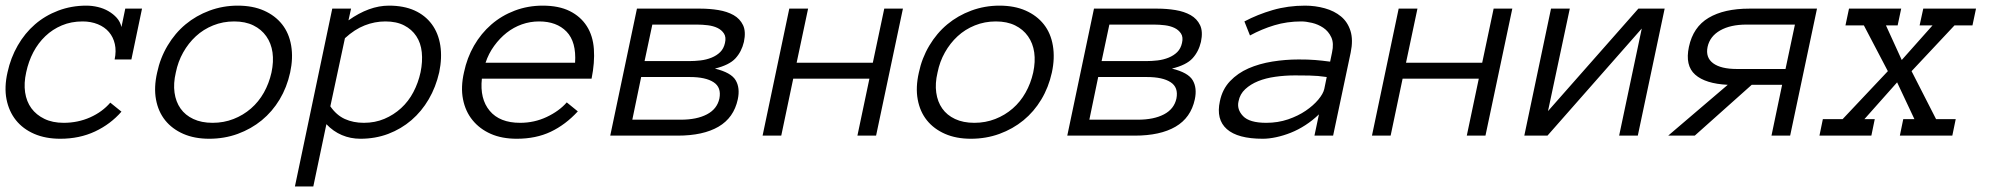

<svg xmlns="http://www.w3.org/2000/svg" viewBox="-27 -486 7144 688"><path d="M408.2 -85.9Q369.1 -41 313.5 -14.9Q257.8 11.2 189 11.2Q136.2 11.2 95.7 -6.3Q55.2 -23.9 30 -55.4Q4.9 -86.9 -3.7 -130.4Q-12.2 -173.8 0 -227.1Q11.2 -278.8 36.6 -323Q62 -367.2 98.4 -398.7Q134.8 -430.2 181.9 -448Q229 -465.8 282.2 -465.8Q303.2 -465.8 323.7 -460.9Q344.2 -456.1 361.6 -446Q378.9 -436 391.4 -422.1Q403.8 -408.2 408.2 -389.2L421.9 -455.1H481.9L443.8 -272.9H383.8Q390.1 -303.2 384.5 -328.1Q378.9 -353 363.5 -371.1Q348.1 -389.2 323.5 -399.2Q298.8 -409.2 269 -409.2Q228 -409.2 194.6 -395Q161.1 -380.9 135.5 -356.4Q109.9 -332 92.5 -299.1Q75.2 -266.1 66.9 -227.1Q58.1 -188 63 -155Q67.9 -122.1 85.4 -98.1Q103 -74.2 132.1 -60.1Q161.1 -45.9 201.2 -45.9Q252 -45.9 295.9 -65.4Q339.8 -85 368.2 -118.2Z M1012.7 -226.1Q1001 -172.9 974.9 -129.4Q948.7 -85.9 910.9 -54.9Q873 -23.9 825 -6.3Q776.9 11.2 722.7 11.2Q669.9 11.2 629.9 -6.3Q589.8 -23.9 564.9 -54.9Q540 -85.9 532 -129.4Q523.9 -172.9 536.1 -226.1Q546.9 -277.8 573.5 -322.5Q600.1 -367.2 637.9 -398.7Q675.8 -430.2 723.9 -448Q772 -465.8 824.7 -465.8Q878.9 -465.8 918.9 -448Q959 -430.2 983.9 -398.7Q1008.8 -367.2 1016.4 -322.5Q1023.9 -277.8 1012.7 -226.1ZM945.8 -226.1Q954.1 -265.1 949.5 -298.1Q944.8 -331.1 927.2 -356Q909.7 -380.9 880.9 -395Q852.1 -409.2 812 -409.2Q772 -409.2 736.8 -395Q701.7 -380.9 674.8 -356Q647.9 -331.1 629.4 -298.1Q610.8 -265.1 603 -226.1Q593.8 -187 598.4 -154.1Q603 -121.1 619.9 -97.2Q636.7 -73.2 665.8 -59.6Q694.8 -45.9 734.9 -45.9Q774.9 -45.9 809.8 -59.6Q844.7 -73.2 872.3 -97.2Q899.9 -121.1 918.5 -154.1Q937 -187 945.8 -226.1Z M1546.9 -227.1Q1534.7 -173.8 1509.3 -130.4Q1483.9 -86.9 1447.3 -55.4Q1410.6 -23.9 1364.3 -6.3Q1317.9 11.2 1264.6 11.2Q1229 11.2 1198 -2Q1167 -15.1 1142.6 -41L1095.7 182.1H1029.8L1163.6 -455.1H1231L1221.7 -413.1Q1295.9 -465.8 1366.7 -465.8Q1419.9 -465.8 1458.3 -448.5Q1496.6 -431.2 1520.3 -399.2Q1543.9 -367.2 1550.8 -323Q1557.6 -278.8 1546.9 -227.1ZM1480 -227.1Q1487.8 -265.1 1484.4 -298.6Q1481 -332 1464.8 -356.4Q1448.7 -380.9 1421.1 -395Q1393.6 -409.2 1354 -409.2Q1315.9 -409.2 1279.8 -395Q1243.7 -380.9 1209 -349.1L1156.7 -105Q1178.7 -73.2 1208.7 -59.6Q1238.8 -45.9 1276.9 -45.9Q1316.9 -45.9 1350.3 -60.1Q1383.8 -74.2 1410.4 -98.6Q1437 -123 1454.3 -156Q1471.7 -189 1480 -227.1Z M1699.7 -204.1Q1691.9 -131.8 1727.8 -88.9Q1763.7 -45.9 1836.9 -45.9Q1887.7 -45.9 1932.1 -66.9Q1976.6 -87.9 2003.9 -119.1L2043.5 -86.9Q1999.5 -39.1 1946.5 -13.9Q1893.6 11.2 1824.7 11.2Q1771.5 11.2 1731.7 -6.3Q1691.9 -23.9 1666.3 -55.4Q1640.6 -86.9 1632.1 -130.4Q1623.5 -173.8 1635.7 -227.1Q1646.5 -278.8 1671.6 -322.5Q1696.8 -366.2 1733.6 -398.2Q1770.5 -430.2 1817.6 -448Q1864.7 -465.8 1917.5 -465.8Q1975.6 -465.8 2014.6 -446.3Q2053.7 -426.8 2075.7 -392.3Q2097.7 -357.9 2101.1 -310.1Q2104.5 -262.2 2092.8 -204.1ZM2033.7 -261.2Q2038.6 -335.9 2003.2 -372.6Q1967.8 -409.2 1904.8 -409.2Q1872.6 -409.2 1843 -398.7Q1813.5 -388.2 1788.6 -368.7Q1763.7 -349.1 1743.7 -321.5Q1723.6 -293.9 1712.9 -261.2Z M2616.7 -129.9Q2602.5 -64 2547.6 -32Q2492.7 0 2401.4 0H2159.7L2255.4 -455.1H2482.4Q2515.6 -455.1 2547.1 -450Q2578.6 -444.8 2601.6 -431.9Q2624.5 -418.9 2635.5 -396Q2646.5 -373 2638.7 -335.9Q2630.4 -300.8 2608.4 -276.9Q2586.4 -252.9 2534.7 -240.2Q2592.8 -226.1 2609.1 -198.5Q2625.5 -170.9 2616.7 -129.9ZM2570.8 -332Q2575.7 -353 2567.1 -366Q2558.6 -378.9 2543.7 -386Q2528.8 -393.1 2509.3 -395.5Q2489.7 -397.9 2470.7 -397.9H2310.5L2282.7 -267.1H2442.4Q2462.4 -267.1 2483.4 -269.5Q2504.4 -272 2522.9 -279.5Q2541.5 -287.1 2554 -299.6Q2566.4 -312 2570.8 -332ZM2550.8 -132.8Q2558.6 -172.9 2530 -191.4Q2501.5 -210 2444.8 -210H2270.5L2238.8 -57.1H2412.6Q2469.7 -57.1 2506.1 -76.2Q2542.5 -95.2 2550.8 -132.8Z M3112.3 0H3045.4L3088.4 -204.1H2815.4L2772.5 0H2705.6L2801.3 -455.1H2868.7L2827.6 -261.2H3100.6L3141.6 -455.1H3208.5Z M3742.2 -226.1Q3730.5 -172.9 3704.3 -129.4Q3678.2 -85.9 3640.4 -54.9Q3602.5 -23.9 3554.4 -6.3Q3506.3 11.2 3452.1 11.2Q3399.4 11.2 3359.4 -6.3Q3319.3 -23.9 3294.4 -54.9Q3269.5 -85.9 3261.5 -129.4Q3253.4 -172.9 3265.6 -226.1Q3276.4 -277.8 3303 -322.5Q3329.6 -367.2 3367.4 -398.7Q3405.3 -430.2 3453.4 -448Q3501.5 -465.8 3554.2 -465.8Q3608.4 -465.8 3648.4 -448Q3688.5 -430.2 3713.4 -398.7Q3738.3 -367.2 3745.8 -322.5Q3753.4 -277.8 3742.2 -226.1ZM3675.3 -226.1Q3683.6 -265.1 3679 -298.1Q3674.3 -331.1 3656.7 -356Q3639.2 -380.9 3610.4 -395Q3581.5 -409.2 3541.5 -409.2Q3501.5 -409.2 3466.3 -395Q3431.2 -380.9 3404.3 -356Q3377.4 -331.1 3358.9 -298.1Q3340.3 -265.1 3332.5 -226.1Q3323.2 -187 3327.9 -154.1Q3332.5 -121.1 3349.4 -97.2Q3366.2 -73.2 3395.3 -59.6Q3424.3 -45.9 3464.4 -45.9Q3504.4 -45.9 3539.3 -59.6Q3574.2 -73.2 3601.8 -97.2Q3629.4 -121.1 3647.9 -154.1Q3666.5 -187 3675.3 -226.1Z M4254.4 -129.9Q4240.2 -64 4185.3 -32Q4130.4 0 4039.1 0H3797.4L3893.1 -455.1H4120.1Q4153.3 -455.1 4184.8 -450Q4216.3 -444.8 4239.3 -431.9Q4262.2 -418.9 4273.2 -396Q4284.2 -373 4276.4 -335.9Q4268.1 -300.8 4246.1 -276.9Q4224.1 -252.9 4172.4 -240.2Q4230.5 -226.1 4246.8 -198.5Q4263.2 -170.9 4254.4 -129.9ZM4208.5 -332Q4213.4 -353 4204.8 -366Q4196.3 -378.9 4181.4 -386Q4166.5 -393.1 4147 -395.5Q4127.4 -397.9 4108.4 -397.9H3948.2L3920.4 -267.1H4080.1Q4100.1 -267.1 4121.1 -269.5Q4142.1 -272 4160.6 -279.5Q4179.2 -287.1 4191.7 -299.6Q4204.1 -312 4208.5 -332ZM4188.5 -132.8Q4196.3 -172.9 4167.7 -191.4Q4139.2 -210 4082.5 -210H3908.2L3876.5 -57.1H4050.3Q4107.4 -57.1 4143.8 -76.2Q4180.2 -95.2 4188.5 -132.8Z M4344.2 -123Q4353 -166 4380.6 -195.1Q4408.2 -224.1 4446.8 -241Q4485.4 -257.8 4532.2 -265.4Q4579.1 -272.9 4626 -272.9Q4644 -272.9 4658.2 -272.5Q4672.4 -272 4685.3 -271Q4698.2 -270 4710.7 -268.6Q4723.1 -267.1 4739.3 -265.1L4746.1 -297.9Q4753.4 -331.1 4743.4 -352.5Q4733.4 -374 4714.8 -386.5Q4696.3 -398.9 4674.3 -404.1Q4652.3 -409.2 4636.2 -409.2Q4585 -409.2 4539.6 -395.5Q4494.1 -381.8 4452.1 -358.9L4432.1 -409.2Q4479 -434.1 4533.7 -450Q4588.4 -465.8 4649.4 -465.8Q4686 -465.8 4720.2 -456.3Q4754.4 -446.8 4778.3 -427Q4802.2 -407.2 4812.3 -375Q4822.3 -342.8 4813 -297.9L4750 0H4683.1L4699.2 -76.2Q4676.3 -54.2 4650.6 -37.6Q4625 -21 4598.6 -10.5Q4572.3 0 4546.1 5.6Q4520 11.2 4498 11.2Q4408.2 11.2 4369.1 -23.4Q4330.1 -58.1 4344.2 -123ZM4510.3 -45.9Q4552.2 -45.9 4588.6 -58.3Q4625 -70.8 4652.1 -89.4Q4679.2 -107.9 4696.8 -128.9Q4714.4 -149.9 4718.3 -167L4727.1 -210Q4695.3 -214.8 4665.3 -215.3Q4635.3 -215.8 4613.3 -215.8Q4577.1 -215.8 4542.7 -210.9Q4508.3 -206.1 4481.2 -195.1Q4454.1 -184.1 4435.1 -166.5Q4416 -148.9 4411.1 -123Q4404.3 -94.2 4427.2 -70.1Q4450.2 -45.9 4510.3 -45.9Z M5295.9 0H5229L5272 -204.1H4999L4956.1 0H4889.2L4984.9 -455.1H5052.2L5011.2 -261.2H5284.2L5325.2 -455.1H5392.1Z M5530.8 -455.1H5598.1L5520 -87.9L5843.8 -455.1H5938L5841.8 0H5774.9L5856 -383.8L5518.1 0H5435.1Z M6164.1 -182.1Q6084 -186 6047.4 -218.5Q6010.7 -251 6024.9 -317.9Q6040 -389.2 6095.5 -422.1Q6150.9 -455.1 6241.7 -455.1H6483.9L6387.7 0H6320.8L6358.9 -182.1H6250L6045.9 0H5950.7ZM6091.8 -317.9Q6084 -279.8 6111.8 -259.3Q6139.6 -238.8 6196.8 -238.8H6371.1L6404.8 -397.9H6231Q6173.8 -397.9 6137 -377Q6100.1 -356 6091.8 -317.9Z M6968.8 0H6780.8L6793 -59.1H6833L6771 -190.9L6653.8 -59.1H6690.9L6678.7 0H6492.7L6504.9 -59.1H6575.7L6737.8 -231L6651.9 -395H6585.9L6598.6 -455.1H6785.6L6772.9 -395H6731L6787.6 -271L6897.9 -395H6851.6L6864.7 -455.1H7053.7L7041 -395H6976.6L6822.8 -231L6910.6 -59.1H6981Z"/></svg>

Font: Anonymous Pro
Style: Italic
Weight: 400
Italic angle: -12°
Monospace: yes
Designer: Mark Simonson
Version: Version 1.003